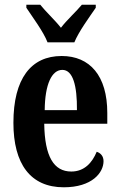

<svg xmlns="http://www.w3.org/2000/svg" viewBox="-20 -786 509 816"><path d="M182 -606H296C314 -651 361 -715 387 -753V-766H328C305 -738 263 -700 239 -668C214 -700 173 -738 151 -766H92V-753C117 -715 165 -651 182 -606ZM251 10C371 10 420 -52 420 -101C420 -123 407 -136 391 -141C372 -95 339 -57 283 -57C209 -57 170 -120 168 -260H436V-306C436 -464 362 -548 242 -548C112 -548 37 -452 37 -264C37 -90 109 10 251 10ZM307 -318H170C171 -428 200 -489 245 -489C290 -489 308 -422 307 -318Z"/></svg>

Font: Noto Serif Bengali ExtraCondensed
Style: Regular
Weight: 400
Width: 2
Designer: Juan Bruce, Universal Thirst, Indian Type Foundry and the Monotype Design Team.
Foundry: Monotype Imaging Inc.
Version: Version 2.003